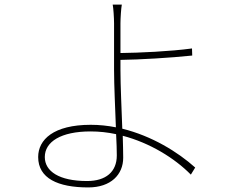

<svg xmlns="http://www.w3.org/2000/svg" viewBox="-20 -789 1040 840"><path d="M176 -102C176 -169 247 -214 376 -214C414 -214 451 -210 488 -202C490 -165 491 -132 491 -109C491 -37 443 3 361 3C238 3 176 -40 176 -102ZM513 -769H473C476 -756 479 -710 479 -687V-483C479 -415 484 -316 487 -232C451 -239 415 -243 377 -243C214 -243 147 -178 147 -102C147 -9 233 31 366 31C465 31 519 -25 519 -99C519 -125 518 -158 517 -195C635 -164 743 -98 815 -25L834 -56C758 -124 645 -194 515 -226C512 -313 507 -414 507 -483V-527C591 -528 726 -536 821 -546L820 -577C724 -564 589 -558 507 -557V-687C507 -708 510 -755 513 -769Z"/></svg>

Font: Source Han Sans JP ExtraLight
Style: Regular
Weight: 250
Designer: Ryoko NISHIZUKA 西塚涼子 (kana, bopomofo & ideographs); Paul D. Hunt (Latin, Greek & Cyrillic); Sandoll Communications 산돌커뮤니
Foundry: Adobe
Version: Version 2.001;hotconv 1.0.107;makeotfexe 2.5.65593